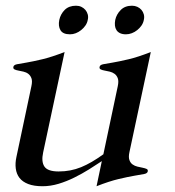

<svg xmlns="http://www.w3.org/2000/svg" viewBox="-20 -644 614 672"><path d="M336.4 -80.1Q315.9 -66.4 291.3 -51Q266.6 -35.6 240 -22.5Q213.4 -9.3 185.1 -0.7Q156.7 7.8 128.9 7.8Q98.6 7.8 78.6 0Q58.6 -7.8 48.1 -21.5Q37.6 -35.2 35.2 -54.2Q32.7 -73.2 37.6 -95.2L89.8 -341.8Q93.8 -359.9 90.1 -369.9Q86.4 -379.9 79.1 -385.5Q71.8 -391.1 62 -393.3Q52.2 -395.5 44.2 -397Q36.1 -398.4 30.8 -401.1Q25.4 -403.8 26.9 -410.2Q28.3 -417 39.6 -419.2Q50.8 -421.4 72.8 -425Q94.7 -428.7 127.7 -436.5Q160.6 -444.3 206.1 -461.9L130.9 -109.9Q124 -78.1 135.5 -61Q147 -43.9 185.1 -43.9Q206.5 -43.9 225.8 -47.6Q245.1 -51.3 263.7 -58.8Q282.2 -66.4 301.5 -77.6Q320.8 -88.9 341.8 -104L392.1 -341.8Q396 -359.9 392.3 -369.9Q388.7 -379.9 381.1 -385.5Q373.5 -391.1 364 -393.3Q354.5 -395.5 346.2 -397Q337.9 -398.4 332.5 -401.1Q327.1 -403.8 328.6 -410.2Q330.1 -417 341.3 -419.2Q352.5 -421.4 374.5 -425Q396.5 -428.7 429.7 -436.5Q462.9 -444.3 507.8 -461.9L433.1 -111.8Q429.2 -94.2 432.9 -84Q436.5 -73.7 444.1 -68.4Q451.7 -63 461.2 -60.8Q470.7 -58.6 479.2 -56.9Q487.8 -55.2 493.2 -52.7Q498.5 -50.3 497.1 -43.9Q495.6 -37.1 484.4 -34.9Q473.1 -32.7 451.2 -29.1Q429.2 -25.4 396 -17.6Q362.8 -9.8 317.9 7.8ZM383.3 -574.2Q387.7 -594.2 402.6 -609.1Q417.5 -624 441.9 -624Q452.1 -624 460.7 -620.1Q469.2 -616.2 475.1 -609.4Q481 -602.5 483.4 -593.5Q485.8 -584.5 483.4 -574.2Q481.4 -563.5 475.1 -554.4Q468.8 -545.4 460.2 -538.6Q451.7 -531.7 441.4 -527.8Q431.2 -523.9 420.9 -523.9Q408.7 -523.9 400.4 -527.8Q392.1 -531.7 387.7 -538.6Q383.3 -545.4 382.3 -554.4Q381.3 -563.5 383.3 -574.2ZM187.5 -574.2Q191.9 -594.7 206.5 -609.4Q221.2 -624 246.1 -624Q256.3 -624 264.6 -620.1Q272.9 -616.2 278.8 -609.4Q284.7 -602.5 287.1 -593.5Q289.6 -584.5 287.1 -574.2Q285.2 -563.5 278.8 -554.4Q272.5 -545.4 263.9 -538.6Q255.4 -531.7 245.4 -527.8Q235.4 -523.9 225.1 -523.9Q200.2 -523.9 191.7 -538.3Q183.1 -552.7 187.5 -574.2Z"/></svg>

Font: XB Zar
Style: Italic
Weight: 400
Italic angle: -12°
Designer: Behnam
Foundry: Irmug
Version: Version 8.005 2009